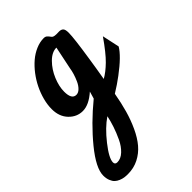

<svg xmlns="http://www.w3.org/2000/svg" viewBox="-296 -575 1135 1135"><g transform="rotate(-45 271.0 -7.5)"><path d="M251 -5.9 264.2 -51.3Q205.6 1 153.8 1Q104 1 67.6 -37.1Q31.2 -75.2 31.2 -137.2Q31.2 -173.3 41.5 -212.4Q51.8 -251.5 69.6 -287.8Q87.4 -324.2 112.5 -357.2Q137.7 -390.1 166.3 -414.6Q194.8 -439 228.3 -453.4Q261.7 -467.8 294.4 -467.8Q307.6 -467.8 315.4 -460.9Q323.2 -454.1 328.9 -445.6Q334.5 -437 340.3 -434.6Q349.1 -430.7 364.7 -430.7Q368.2 -430.7 375.5 -430.9Q382.8 -431.2 386.7 -431.2Q403.8 -431.2 412.8 -422.1Q421.9 -413.1 421.9 -385.7Q421.9 -341.3 398.4 -189.9Q388.7 -124.5 375 -45.9Q411.6 -66.4 451.7 -105.5Q491.7 -144.5 549.8 -228L573.2 -119.6Q543.9 -69.3 448.7 2Q408.7 32.2 359.4 62.5Q347.7 128.9 332 184.1Q316.4 239.3 292.7 290.3Q269 341.3 239.3 376.5Q209.5 411.6 168.5 432.4Q127.4 453.1 78.1 453.1Q63 453.1 49.3 451.2Q35.6 449.2 20.3 442.9Q4.9 436.5 -5.9 426.5Q-16.6 416.5 -23.9 398.2Q-31.2 379.9 -31.2 356Q-31.2 293.5 52.5 190.9Q136.2 88.4 251 -5.9ZM156.2 -158.2Q156.2 -93.8 194.3 -93.8Q211.4 -93.8 226.8 -109.1Q242.2 -124.5 252.4 -147.2Q262.7 -169.9 269.3 -191.9Q275.9 -213.9 278.3 -231.4L308.1 -375Q270 -375 233.9 -338.6Q197.8 -302.2 177 -252Q156.2 -201.7 156.2 -158.2ZM84 359.4Q113.3 359.4 139.9 334.5Q166.5 309.6 184.8 270.8Q203.1 231.9 215.3 195.3Q227.5 158.7 234.4 125Q178.2 162.6 121.3 234.9Q64.5 307.1 64.5 341.3Q64.5 359.4 84 359.4Z"/></g></svg>

Font: iCiel Pacifico
Style: Regular
Weight: 400
Designer: Vernon Adams
Foundry: Vernon Adams
Version: Version 1.00 September 26, 2014, initial release